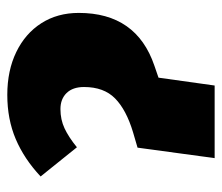

<svg xmlns="http://www.w3.org/2000/svg" viewBox="-60 -534 594 513"><g transform="rotate(-90 236.5 -277.0)"><path d="M99 -206 140 -218Q200 -236 230.5 -266Q261 -296 261 -349Q261 -379 245 -395.5Q229 -412 202 -412Q174 -412 150.5 -401Q127 -390 100 -368L22 -465Q69 -509 122 -531.5Q175 -554 240 -554Q305 -554 354.5 -530Q404 -506 431.5 -463Q459 -420 459 -363Q459 -209 318 -161L286 -150L265 0H71Z"/></g></svg>

Font: Fira Sans Black
Style: Italic
Weight: 900
Italic angle: -8°
Designer: Carrois Corporate & Edenspiekermann AG
Foundry: Carrois Corporate GbR & Edenspiekermann AG
Version: Version 4.203